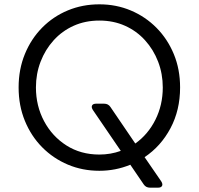

<svg xmlns="http://www.w3.org/2000/svg" viewBox="-20 -777 918 887"><path d="M439 12Q361 12 293.5 -16.5Q226 -45 175 -96.5Q124 -148 95 -218.5Q66 -289 66 -373Q66 -457 95 -527.5Q124 -598 175 -649.5Q226 -701 293.5 -729Q361 -757 439 -757Q517 -757 584.5 -728.5Q652 -700 703 -648.5Q754 -597 783 -527Q812 -457 812 -373Q812 -268 767.5 -184.5Q723 -101 648 -51L725 61Q733 74 728.5 82Q724 90 710 90H673Q654 90 644 75L582 -16Q514 12 439 12ZM439 -63Q491 -63 538 -80L409 -269Q401 -282 405.5 -290Q410 -298 424 -298H461Q480 -298 490 -283L605 -114Q664 -156 698 -224Q732 -292 732 -373Q732 -436 710.5 -492Q689 -548 650 -591Q611 -634 557.5 -658Q504 -682 439 -682Q374 -682 320.5 -658Q267 -634 228 -591Q189 -548 167.5 -492Q146 -436 146 -373Q146 -288 183.5 -217.5Q221 -147 287 -105Q353 -63 439 -63Z"/></svg>

Font: Pitagon Sans Text
Style: Regular
Weight: 400
Designer: Travis Tran
Foundry: Pitagon
Version: Version 1.001; ttfautohint (v1.8.4.7-5d5b);gftools[0.9.26]